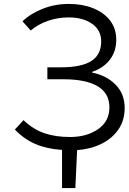

<svg xmlns="http://www.w3.org/2000/svg" viewBox="-20 -755 657 981"><path d="M297 11Q221 6 162.5 -18.5Q104 -43 56 -93L100 -141Q151 -93 208 -74Q265 -55 338 -55Q423 -55 481 -95Q539 -135 539 -206Q539 -279 478.5 -314.5Q418 -350 305 -350H222V-411H290Q397 -411 447 -443.5Q497 -476 497 -543Q497 -601 450.5 -633.5Q404 -666 331 -666Q274 -666 223.5 -648Q173 -630 137 -599L95 -646Q136 -686 199 -710.5Q262 -735 332 -735Q401 -735 456 -713Q511 -691 542.5 -650Q574 -609 574 -552Q574 -492 541 -449.5Q508 -407 451 -388V-384Q523 -370 570 -323Q617 -276 617 -203Q617 -140 585 -93.5Q553 -47 498 -20Q443 7 374 12L365 206H297Z"/></svg>

Font: Nebula Sans Book
Style: Regular
Weight: 400
Designer: Paul D. Hunt for Adobe (as Source Sans)
Foundry: Nebula Entertainment & Broadcasting LLC
Version: Version 1.010